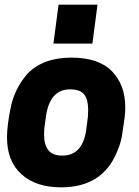

<svg xmlns="http://www.w3.org/2000/svg" viewBox="-20 -790 596 823"><path d="M5 0ZM376 -603H209L231 -770H398ZM247 -123Q339 -123 351 -246L353 -260Q358 -290 358 -319Q358 -363 341 -385Q324 -407 280 -407Q191 -407 176 -284Q174 -269 172.5 -259Q171 -249 170 -239.5Q169 -230 169 -212Q169 -170 187 -146.5Q205 -123 247 -123ZM242 13Q134 13 72 -43Q10 -99 10 -201Q10 -250 25 -325Q41 -408 96 -472Q163 -543 285 -543Q403 -543 460 -484.5Q517 -426 517 -329Q517 -307 514 -284L502 -203Q496 -173 482 -140Q420 13 242 13Z"/></svg>

Font: Tanohe Sans
Style: Bold Italic
Weight: 700
Designer: Village Type and Design LLC & Cristiano Sobral
Foundry: Cooper Hewitt Smithsonian Design Museum
Version: Version 1.00;September 29, 2021;FontCreator 13.0.0.2655 64-b